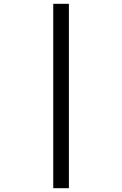

<svg xmlns="http://www.w3.org/2000/svg" viewBox="-20 -843 640 1006"><path d="M259 143V-823H341V143Z"/></svg>

Font: Iosevka Curly Slab Extended
Style: Regular
Weight: 400
Width: 7
Monospace: yes
Designer: Belleve Invis
Foundry: Belleve Invis
Version: Version 11.1.0; ttfautohint (v1.8.3)